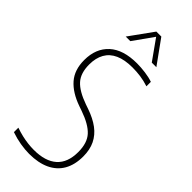

<svg xmlns="http://www.w3.org/2000/svg" viewBox="-302 -986 1037 1037"><g transform="rotate(45 216.5 -467.5)"><path d="M182 9Q150.5 9 113.5 2.8Q76.5 -3.5 41 -16V-50Q67 -41 91.5 -35.2Q116 -29.5 139.2 -26.8Q162.5 -24 185 -24Q272 -24 317.5 -64.5Q363 -105 363 -186Q363 -255 329.2 -292Q295.5 -329 218 -356L192 -365Q115 -392 74.5 -438.2Q34 -484.5 34 -560Q34 -648.5 89 -698.8Q144 -749 249 -749Q278.5 -749 312.5 -744.5Q346.5 -740 372 -731V-697Q340 -707.5 309.2 -711.8Q278.5 -716 247 -716Q187.5 -716 148.2 -698.2Q109 -680.5 89.5 -646Q70 -611.5 70 -562Q70 -496 102.5 -459.8Q135 -423.5 210 -397L236 -388Q289.5 -369.5 325.8 -342.5Q362 -315.5 380.5 -277.5Q399 -239.5 399 -188Q399 -124.5 373.8 -80.5Q348.5 -36.5 300 -13.8Q251.5 9 182 9ZM103 -808 201 -944H239L337 -808H302L216 -929H224L138 -808Z"/></g></svg>

Font: Encode Sans SC Condensed Thin
Style: Regular
Weight: 100
Width: 3
Designer: Multiple Designers
Foundry: Impallari Type
Version: Version 3.002